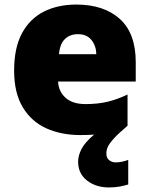

<svg xmlns="http://www.w3.org/2000/svg" viewBox="-20 -583 658 843"><path d="M447 91Q447 110 459 120Q471 130 488 130Q503 130 518 126.5Q533 123 543 119V227Q527 232 506 236Q485 240 458 240Q401 240 362 209.5Q323 179 323 127Q323 100 338 71Q353 42 393 8Q366 10 333 10Q249 10 183.5 -19.5Q118 -49 80 -112Q42 -175 42 -273Q42 -373 76.5 -437Q111 -501 172.5 -532Q234 -563 315 -563Q436 -563 506 -500Q576 -437 576 -310V-225H235Q237 -182 267.5 -154Q298 -126 356 -126Q408 -126 451 -136Q494 -146 540 -168V-31Q500 3 480 25Q460 47 453.5 61.5Q447 76 447 91ZM322 -433Q288 -433 265.5 -412Q243 -391 239 -345H403Q402 -382 381.5 -407.5Q361 -433 322 -433Z"/></svg>

Font: Noto Sans Myanmar Black
Style: Regular
Weight: 900
Designer: Monotype Design Team
Foundry: Monotype Imaging Inc.
Version: Version 2.107; ttfautohint (v1.8.4.7-5d5b)